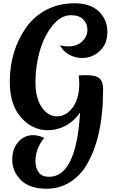

<svg xmlns="http://www.w3.org/2000/svg" viewBox="-20 -826 727 1175"><path d="M280 256Q447 256 470 -137Q433 -84 381 -56.5Q329 -29 274 -29Q178 -29 109 -107Q40 -185 40 -324Q40 -515 139 -656Q187 -725 263 -765.5Q339 -806 436.5 -806Q534 -806 585.5 -755.5Q637 -705 637 -631Q637 -557 591 -514Q545 -471 482 -471Q441 -471 404 -491Q367 -511 347 -549Q374 -542 398 -542Q452 -542 483.5 -573Q515 -604 515 -643Q515 -682 489 -707.5Q463 -733 415 -733Q352 -733 300.5 -668.5Q249 -604 223 -512.5Q197 -421 197 -323Q197 -225 235.5 -169.5Q274 -114 329 -114Q384 -114 424.5 -168Q465 -222 465 -314Q465 -337 462 -361V-364Q484 -366 508 -366Q566 -366 588.5 -346.5Q611 -327 611 -280Q611 25 502 196Q464 255 403 292Q342 329 265 329Q160 329 107.5 275.5Q55 222 55 153Q55 84 92 42.5Q129 1 184 1Q214 1 250 18Q197 85 197 159Q197 202 217 229Q237 256 280 256Z"/></svg>

Font: MeriendaOneRegular
Style: Regular
Weight: 400
Designer: Eduardo Rodriguez Tunni
Foundry: Eduardo Rodriguez Tunni
Version: Version 1.001